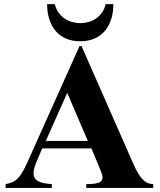

<svg xmlns="http://www.w3.org/2000/svg" viewBox="-20 -931 791 951"><path d="M541.5 -910.6Q541.5 -869.1 530.5 -835.2Q519.5 -801.3 498.8 -777.1Q478 -752.9 447.5 -739.7Q417 -726.6 377.4 -726.6Q337.9 -726.6 307.4 -739.7Q276.9 -752.9 256.1 -777.1Q235.4 -801.3 224.4 -835.2Q213.4 -869.1 213.4 -910.6H251.5Q257.3 -886.2 270 -868.4Q282.7 -850.6 300 -839.1Q317.4 -827.6 337.4 -822Q357.4 -816.4 377.4 -816.4Q397 -816.4 417.2 -821.8Q437.5 -827.1 454.6 -838.6Q471.7 -850.1 484.6 -867.9Q497.6 -885.7 503.4 -910.6ZM407.2 0V-19Q452.1 -19 470 -26.6Q487.8 -34.2 487.8 -51.3Q487.8 -59.1 484.9 -68.6Q481.9 -78.1 477.1 -89.8L433.1 -195.8H189L160.2 -127.9Q146 -94.2 146 -73.2Q146 -46.9 167.7 -34.4Q189.5 -22 236.8 -19V0H7.8V-19Q25.4 -22.5 39.1 -27.8Q52.7 -33.2 64.7 -44.2Q76.7 -55.2 88.4 -74Q100.1 -92.8 113.8 -123L374 -703.1H383.8L639.2 -122.1Q652.8 -91.3 665 -71.3Q677.2 -51.3 689.2 -39.8Q701.2 -28.3 713.4 -23.9Q725.6 -19.5 738.8 -19V0ZM313 -471.2 207 -232.9H415Z"/></svg>

Font: Tai Heritage Pro
Style: Bold
Weight: 700
Designer: Faah Baccam, Walt Agee, Victor Gaultney, Annie Olsen, Eric Hays
Foundry: SIL International
Version: Version 2.600